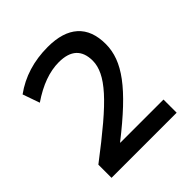

<svg xmlns="http://www.w3.org/2000/svg" viewBox="-196 -886 1032 1032"><g transform="rotate(-45 320.0 -370.0)"><path d="M68 -100Q173 -180 245 -241Q317 -302 360 -350Q403 -398 422.5 -438.5Q442 -479 442 -516Q442 -640 307 -640Q201 -640 81 -558L47 -655Q164 -740 323 -740Q437 -740 496 -687Q555 -634 555 -530Q555 -482 537.5 -434.5Q520 -387 482 -336Q444 -285 383 -227.5Q322 -170 235 -102V-100H563V0H68Z"/></g></svg>

Font: M PLUS 2 Thin Medium
Style: Regular
Weight: 500
Version: Version 1.001